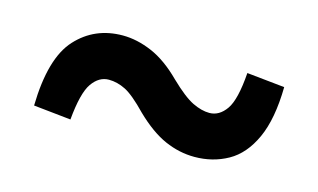

<svg xmlns="http://www.w3.org/2000/svg" viewBox="-40 -534 625 377"><g transform="rotate(15 272.0 -345.0)"><path d="M294 -385Q323 -357 341.5 -348Q360 -339 376 -339Q396 -339 410 -359Q424 -379 428 -434L505 -426Q504 -361 486 -321.5Q468 -282 437.5 -265Q407 -248 370 -248Q339 -248 309.5 -261Q280 -274 248 -305Q220 -334 203 -342.5Q186 -351 169 -351Q149 -351 135 -331Q121 -311 116 -256L40 -264Q42 -361 79 -401.5Q116 -442 173 -442Q202 -442 232.5 -429Q263 -416 294 -385Z"/></g></svg>

Font: Source Serif 4
Style: Bold
Weight: 700
Designer: Frank Grießhammer
Foundry: Adobe
Version: Version 4.005;hotconv 1.1.0;makeotfexe 2.6.0